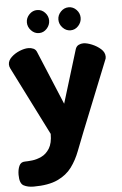

<svg xmlns="http://www.w3.org/2000/svg" viewBox="-59 -713 615 971"><g transform="rotate(-5 248.0 -227.0)"><path d="M72 217Q42 217 21.5 206Q1 195 1 151Q1 125 9.5 106Q18 87 39 87Q53 87 76 84.5Q99 82 123.5 70.5Q148 59 164.5 32.5Q181 6 181 -41L6 -389Q1 -399 1 -409Q1 -429 19 -446Q37 -463 61.5 -473Q86 -483 106 -483Q120 -483 132 -477.5Q144 -472 149 -458L262 -187L345 -458Q350 -472 361.5 -477.5Q373 -483 385 -483Q403 -483 428.5 -472.5Q454 -462 473 -445Q492 -428 492 -406Q492 -396 488 -389L346 -35Q327 12 310 57Q293 102 266.5 138Q240 174 194 195.5Q148 217 72 217ZM327 -554Q304 -554 287 -572Q270 -590 270 -613Q270 -636 287 -653.5Q304 -671 327 -671Q350 -671 366.5 -653.5Q383 -636 383 -613Q383 -590 366.5 -572Q350 -554 327 -554ZM167 -554Q144 -554 127 -572Q110 -590 110 -613Q110 -636 127 -653.5Q144 -671 167 -671Q190 -671 206.5 -653.5Q223 -636 223 -613Q223 -590 206.5 -572Q190 -554 167 -554Z"/></g></svg>

Font: Dosis ExtraLight ExtraBold
Style: Regular
Weight: 800
Version: Version 3.001; ttfautohint (v1.8.2)